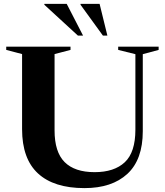

<svg xmlns="http://www.w3.org/2000/svg" viewBox="-20 -955 848 987"><path d="M676 -288.5V-676.5L587.5 -698.5V-715H795.5V-698.5L714 -676.5V-280.5Q714 -134.5 634.8 -61.2Q555.5 12 414 12Q257 12 175.2 -63.5Q93.5 -139 93.5 -291V-677L12 -698.5V-715H342.5V-698.5L260.5 -677V-284.5Q260.5 -173.5 312.2 -121.8Q364 -70 466.5 -70Q567 -70 621.5 -121Q676 -172 676 -288.5ZM407 -772H380.5L208 -930.5V-935H323ZM532 -772H509L394 -930.5V-935H492Z"/></svg>

Font: Newsreader 72pt SemiBold
Style: Regular
Weight: 600
Designer: Hugues Gentile
Foundry: Production Type
Version: Version 1.003; ttfautohint (v1.8.3)